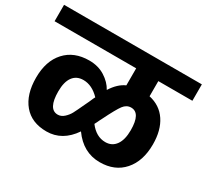

<svg xmlns="http://www.w3.org/2000/svg" viewBox="-153 -898 1157 1074"><g transform="rotate(30 425.0 -361.5)"><path d="M870 -587H650V-489Q723 -473 762 -414.5Q801 -356 801 -265Q801 -157 745 -93.5Q689 -30 592 -30Q485 -30 416 -127Q350 -30 248 -30Q152 -30 100 -92Q48 -154 48 -262Q48 -370 104.5 -432Q161 -494 259 -494Q317 -494 360.5 -466.5Q404 -439 425 -400Q461 -457 507 -477V-587H-20V-693H870ZM372 -293Q374 -297 377.5 -305.5Q381 -314 384 -320.5Q387 -327 390 -332Q341 -383 285 -383Q241 -383 217.5 -351Q194 -319 194 -258Q194 -143 256 -143Q278 -143 296.5 -160Q315 -177 325.5 -196.5Q336 -216 361 -270Q368 -285 372 -293ZM563 -143Q606 -143 630 -176.5Q654 -210 654 -272Q654 -383 593 -383Q564 -383 544 -356.5Q524 -330 483 -247Q480 -242 475.5 -232.5Q471 -223 467.5 -215.5Q464 -208 460 -201Q504 -143 563 -143Z"/></g></svg>

Font: FiraGO
Style: Bold
Weight: 700
Designer: bBox Type
Foundry: bBox Type GmbH
Version: Version 1.001;PS 001.001;hotconv 1.0.88;makeotf.lib2.5.64775